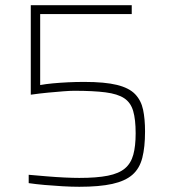

<svg xmlns="http://www.w3.org/2000/svg" viewBox="-20 -708 656 736"><path d="M284 8Q255 8 220 6Q185 4 151 1Q117 -2 90 -6V-38Q124 -35 160 -32Q196 -29 228.5 -27.5Q261 -26 284 -26Q351 -26 393.5 -34.5Q436 -43 459 -62.5Q482 -82 491 -115Q500 -148 500 -197Q500 -250 490.5 -282.5Q481 -315 456 -331.5Q431 -348 384.5 -354Q338 -360 264 -360Q249 -360 223 -358Q197 -356 165 -353Q133 -350 98 -345V-688H485V-654H134V-382Q156 -386 183 -388.5Q210 -391 240.5 -392.5Q271 -394 303 -394Q382 -394 428.5 -382.5Q475 -371 498 -347Q521 -323 528.5 -287.5Q536 -252 536 -204Q536 -144 525.5 -103Q515 -62 487.5 -38Q460 -14 410.5 -3Q361 8 284 8Z"/></svg>

Font: Saira Thin Thin
Style: Regular
Weight: 250
Version: Version 1.101